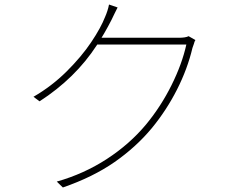

<svg xmlns="http://www.w3.org/2000/svg" viewBox="-20 -806 1040 849"><path d="M837 -611 831 -594Q809 -501 762.5 -409.5Q716 -318 651 -239Q581 -155 486 -89Q391 -23 258 23L231 -3Q351 -37 452.5 -103Q554 -169 627 -257Q692 -336 738.5 -429.5Q785 -523 804 -609H400L418 -639H644H726H770Q801 -639 814 -646L844 -629Q840 -623 837 -611ZM486 -745 473 -718Q442 -657 408 -606Q313 -460 155 -358L128 -378Q209 -425 274.5 -490Q340 -555 383 -619Q426 -683 445 -732Q450 -743 455 -758.5Q460 -774 462 -786L500 -773Z"/></svg>

Font: Merged Yaku Han JP Thin
Style: Regular
Weight: 250
Designer: Ryoko NISHIZUKA 西塚涼子 (kana, bopomofo & ideographs); Paul D. Hunt (Latin, Greek & Cyrillic); Sandoll Communications 산돌커뮤니
Foundry: Adobe
Version: Version 2.004